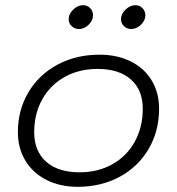

<svg xmlns="http://www.w3.org/2000/svg" viewBox="-20 -711 682 741"><path d="M49 -201Q49 -286 89.5 -354.5Q130 -423 202 -461.5Q274 -500 364 -500Q432 -500 484.5 -474Q537 -448 565.5 -400.5Q594 -353 594 -291Q594 -205 553.5 -136Q513 -67 441.5 -28.5Q370 10 279 10Q212 10 159.5 -16.5Q107 -43 78 -91Q49 -139 49 -201ZM531 -291Q531 -364 485 -404.5Q439 -445 357 -445Q285 -445 229.5 -414Q174 -383 143 -327.5Q112 -272 112 -201Q112 -128 158 -87Q204 -46 287 -46Q358 -46 413.5 -77Q469 -108 500 -164Q531 -220 531 -291ZM245 -637Q245 -657 262.5 -674Q280 -691 301 -691Q317 -691 328 -679.5Q339 -668 339 -652Q339 -632 322 -615.5Q305 -599 285 -599Q268 -599 256.5 -610Q245 -621 245 -637ZM447 -637Q447 -657 464.5 -674Q482 -691 503 -691Q519 -691 530 -679.5Q541 -668 541 -652Q541 -632 524 -615.5Q507 -599 486 -599Q470 -599 458.5 -610Q447 -621 447 -637Z"/></svg>

Font: Kodchasan Light
Style: Italic
Weight: 300
Italic angle: -10°
Version: Version 1.000; ttfautohint (v1.6)